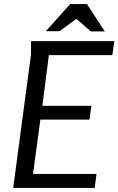

<svg xmlns="http://www.w3.org/2000/svg" viewBox="-20 -927 584 947"><path d="M133 -724H544L534 -655H221L189 -405H431L421 -337H179L143 -69H456L447 0H45L133 -659ZM357 -834 273 -773H206L326 -907H409L497 -772H428Z"/></svg>

Font: Rosario
Style: Italic
Weight: 400
Italic angle: -8.05°
Designer: Hector Gatti
Foundry: Omnibus Type
Version: Version 1.201